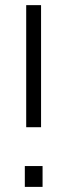

<svg xmlns="http://www.w3.org/2000/svg" viewBox="-20 -731 266 751"><path d="M140.6 -233.4H82.5V-710.9H140.6ZM146.5 0H77.1V-81.5H146.5Z"/></svg>

Font: Franko
Style: Light
Weight: 300
Designer: Google
Version: Version 1.200310; 2013